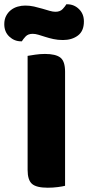

<svg xmlns="http://www.w3.org/2000/svg" viewBox="-64 -869 412 897"><path d="M65 -75V-608Q77 -610 100 -613.5Q123 -617 146 -617Q196 -617 218 -600Q240 -583 240 -534V-1Q229 2 206 5Q183 8 159 8Q106 8 85.5 -10Q65 -28 65 -75ZM195 -814Q217 -814 229 -827Q241 -840 246 -849H250Q282 -849 305 -826.5Q328 -804 328 -769Q328 -724 300 -703Q272 -682 230 -682Q206 -682 185.5 -686.5Q165 -691 148 -696.5Q131 -702 116 -706.5Q101 -711 89 -711Q67 -711 55.5 -698.5Q44 -686 38 -676H34Q3 -676 -20.5 -698Q-44 -720 -44 -756Q-44 -778 -35.5 -794.5Q-27 -811 -13 -822Q1 -833 18.5 -838Q36 -843 54 -843Q75 -843 95 -838.5Q115 -834 133.5 -828.5Q152 -823 167.5 -818.5Q183 -814 195 -814Z"/></svg>

Font: Baloo 2 Latin ExtraBold
Style: Regular
Weight: 400
Designer: Sarang Kulkarni and Ek Type
Foundry: Ek Type
Version: Version 1.001